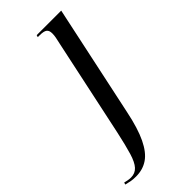

<svg xmlns="http://www.w3.org/2000/svg" viewBox="-375 -586 875 875"><g transform="rotate(-45 63.0 -148.0)"><path d="M-67 240Q-86 240 -99.5 237.5Q-113 235 -128 231L-125 221Q-118 223 -107 225Q-96 227 -87 227Q-60 227 -43 208.5Q-26 190 -13.5 148.5Q-1 107 14 38L115 -436Q119 -453 121.5 -466Q124 -479 124 -491Q124 -511 113.5 -518.5Q103 -526 76 -526H65L68 -536H226L111 4Q93 91 68 143Q43 195 10 217.5Q-23 240 -67 240Z"/></g></svg>

Font: Noto Serif Display ExtraCondensed
Style: Italic
Weight: 400
Width: 2
Italic angle: -12°
Designer: Monotype Design Team
Foundry: Monotype Imaging Inc.
Version: Version 2.009